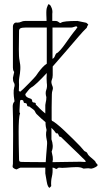

<svg xmlns="http://www.w3.org/2000/svg" viewBox="-20 -797 481 907"><path d="M61 2Q58 5 49.5 0.5Q41 -4 40 -8Q39 -12 40 -15.5Q41 -19 41 -23Q41 -47 41.5 -83.5Q42 -120 42 -160.5Q42 -201 41.5 -236.5Q41 -272 40 -294Q40 -300 41.5 -306Q43 -312 48 -317Q49 -318 47 -329.5Q45 -341 44.5 -356.5Q44 -372 47 -384Q49 -389 49 -394.5Q49 -400 47 -404Q43 -410 42 -416Q41 -422 41 -429L47 -457Q43 -462 42 -467.5Q41 -473 41 -478V-673Q41 -680 46.5 -686Q52 -692 61 -690Q72 -690 80 -694Q88 -698 98 -698H200Q200 -706 199.5 -714Q199 -722 199 -726Q198 -754 202.5 -763.5Q207 -773 208 -777Q217 -776 221 -766Q230 -750 227 -731Q227 -715 227 -698H242Q251 -698 258 -692Q265 -686 269 -690Q279 -698 346 -698L385 -690Q387 -690 389.5 -688Q392 -686 394 -684Q398 -681 396.5 -679Q395 -677 393 -675Q392 -671 390.5 -667.5Q389 -664 386 -662Q375 -652 350 -623Q325 -594 293 -556.5Q261 -519 229 -483Q229 -462 229 -442Q229 -429 224.5 -419Q220 -409 227 -392Q232 -382 228.5 -372Q225 -362 225 -351Q224 -321 224 -291Q224 -261 224 -230L226 -226Q231 -225 247.5 -212Q264 -199 284.5 -179.5Q305 -160 325 -140.5Q345 -121 358.5 -106.5Q372 -92 373 -90Q377 -83 384 -80.5Q391 -78 394 -70Q396 -65 405 -57Q414 -49 422.5 -42Q431 -35 431 -32Q433 -27 438.5 -22Q444 -17 438 -12Q432 -7 421.5 -3Q411 1 406 -1Q398 -3 386 -1.5Q374 0 373 -1Q362 -8 339.5 -7.5Q317 -7 294.5 -5Q272 -3 259 -5Q254 -5 250.5 -1Q247 3 241 -1Q236 -5 228 -5Q230 17 225 38Q220 59 222 82Q218 87 215 89.5Q212 92 207 83Q203 75 201 62.5Q199 50 194 22Q194 12 194 -5H84Q78 -6 72 -3.5Q66 -1 61 2ZM317 -667H228Q228 -629 228 -593Q228 -557 228 -519Q236 -523 239 -531.5Q242 -540 246 -545Q253 -547 265 -560.5Q277 -574 289.5 -592Q302 -610 313 -625Q324 -640 328 -645Q333 -650 337.5 -656.5Q342 -663 346 -669L340 -673Q335 -672 328.5 -669.5Q322 -667 317 -667ZM76 -364Q82 -369 93.5 -380Q105 -391 117.5 -404Q130 -417 139.5 -427Q149 -437 150 -439Q153 -444 161.5 -455.5Q170 -467 180.5 -478.5Q191 -490 201 -496V-667H103Q83 -667 76 -663Q69 -659 70 -647Q69 -601 69 -564Q69 -527 72 -513Q77 -490 76 -470Q75 -450 71 -430Q69 -418 69.5 -408Q70 -398 70 -397L69 -367ZM168 -284Q174 -278 180.5 -272.5Q187 -267 194 -261Q194 -269 194 -276Q194 -283 194 -287Q193 -302 196 -313Q199 -324 199 -338Q193 -358 198.5 -372Q204 -386 201 -406Q200 -416 200 -428Q200 -440 201 -452Q177 -426 157.5 -407.5Q138 -389 128 -384Q119 -378 113 -369.5Q107 -361 100 -353Q99 -352 100.5 -347Q102 -342 108 -338Q114 -334 123 -331.5Q132 -329 132 -320Q132 -313 141.5 -312.5Q151 -312 149 -303Q154 -298 159 -293.5Q164 -289 168 -284ZM84 -32Q98 -32 126 -31.5Q154 -31 196 -31Q197 -50 198.5 -67.5Q200 -85 201 -97Q202 -107 202.5 -118Q203 -129 201 -135Q198 -149 197.5 -159.5Q197 -170 200 -183Q198 -189 196.5 -198.5Q195 -208 195 -220Q185 -228 174.5 -237.5Q164 -247 152 -259Q148 -264 145.5 -270Q143 -276 137 -280Q132 -283 127.5 -287Q123 -291 118 -294Q108 -293 107.5 -301.5Q107 -310 99 -310Q92 -310 91.5 -316Q91 -322 87 -324Q85 -325 80.5 -325Q76 -325 76 -323Q75 -320 74.5 -317.5Q74 -315 74 -312Q73 -285 72 -275.5Q71 -266 75 -261Q71 -252 69.5 -228.5Q68 -205 68 -175Q68 -145 68.5 -116.5Q69 -88 69.5 -68Q70 -48 70 -44Q70 -37 72.5 -34.5Q75 -32 84 -32ZM224 -81Q227 -69 229 -56.5Q231 -44 228 -31Q256 -32 289 -32Q322 -32 359 -33Q372 -33 378.5 -32Q385 -31 385 -35Q383 -39 377 -44.5Q371 -50 369 -52Q366 -56 351 -70Q336 -84 318 -101.5Q300 -119 285.5 -133Q271 -147 268 -150Q261 -150 259 -154.5Q257 -159 254.5 -164Q252 -169 245 -167Q237 -180 223 -193Q223 -180 223 -166.5Q223 -153 223 -139Q228 -125 229 -110.5Q230 -96 224 -81Z"/></svg>

Font: Sankofa Display
Style: Regular
Weight: 400
Designer: Batsirai Madzonga
Foundry: Batsirai Madzonga
Version: Version 1.000; ttfautohint (v1.8.4.7-5d5b)